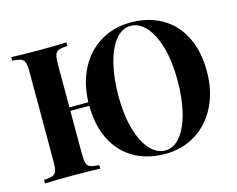

<svg xmlns="http://www.w3.org/2000/svg" viewBox="-101 -874 1283 1039"><g transform="rotate(-15 540.0 -354.0)"><path d="M1037 -360Q1037 -250 994.5 -165Q952 -80 876.5 -33Q801 14 705 14Q606 14 531.5 -28.5Q457 -71 416 -151.5Q375 -232 374 -344H268V-106Q268 -68 273.5 -51Q279 -34 294 -28Q309 -22 343 -20V0Q289 -3 192 -3Q85 -3 34 0V-20Q67 -22 82.5 -28Q98 -34 103.5 -51Q109 -68 109 -106V-602Q109 -640 103.5 -657Q98 -674 82.5 -680Q67 -686 34 -688V-708Q85 -705 192 -705Q289 -705 343 -708V-688Q309 -686 294 -680Q279 -674 273.5 -657Q268 -640 268 -602V-364H374Q377 -470 420 -551.5Q463 -633 537.5 -677.5Q612 -722 706 -722Q805 -722 880 -679Q955 -636 996 -554.5Q1037 -473 1037 -360ZM871 -356Q871 -460 848.5 -539Q826 -618 787.5 -661Q749 -704 702 -704Q653 -704 616.5 -659.5Q580 -615 560 -535Q540 -455 540 -352Q540 -248 562.5 -169Q585 -90 623.5 -47Q662 -4 709 -4Q757 -4 794 -48.5Q831 -93 851 -173Q871 -253 871 -356Z"/></g></svg>

Font: Playfair Display SC
Style: Bold
Weight: 700
Designer: Claus Eggers Sørensen
Foundry: Claus Eggers Sørensen
Version: Version 1.200; ttfautohint (v1.6)